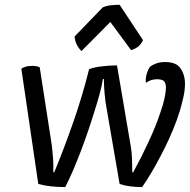

<svg xmlns="http://www.w3.org/2000/svg" viewBox="-20 -756 777 786"><path d="M142.6 -480.5Q137.7 -483.4 130.9 -484.4Q124 -486.3 112.3 -486.3Q93.8 -486.3 84 -482.4Q73.2 -479.5 67.4 -474.6Q90.8 -317.4 136.7 -2.9Q161.1 3.9 188.5 6.8Q215.8 9.8 247.1 9.8Q261.7 -18.6 278.3 -56.6Q294.9 -95.7 311.5 -138.7Q341.8 -218.8 367.2 -301.8Q393.6 -383.8 401.4 -432.6Q402.3 -432.6 405.3 -432.6Q405.3 -406.2 408.2 -373Q411.1 -339.8 416 -314.5Q433.6 -210 469.7 -2.9Q489.3 3.9 512.7 6.8Q535.2 9.8 561.5 9.8Q594.7 -36.1 634.8 -112.3Q675.8 -188.5 704.1 -265.6Q718.8 -306.6 727.5 -344.7Q737.3 -381.8 737.3 -412.1Q737.3 -450.2 718.8 -476.6Q701.2 -502 656.2 -502Q633.8 -502 619.1 -496.1Q603.5 -490.2 594.7 -483.4Q586.9 -473.6 581.1 -455.1Q575.2 -436.5 577.1 -417Q585.9 -422.9 597.7 -427.7Q609.4 -431.6 622.1 -431.6Q643.6 -431.6 651.4 -423.8Q659.2 -415 659.2 -399.4Q659.2 -378.9 653.3 -352.5Q647.5 -326.2 636.7 -295.9Q618.2 -239.3 587.9 -174.8Q557.6 -109.4 525.4 -50.8Q523.4 -50.8 521.5 -50.8Q521.5 -74.2 520.5 -104.5Q519.5 -134.8 515.6 -155.3Q497.1 -265.6 459 -488.3Q427.7 -488.3 397.5 -484.4Q367.2 -481.4 344.7 -472.7Q318.4 -366.2 280.3 -256.8Q242.2 -147.5 202.1 -50.8Q200.2 -50.8 198.2 -50.8Q199.2 -79.1 197.3 -107.4Q195.3 -134.8 192.4 -159.2Q175.8 -265.6 142.6 -480.5ZM285.2 -606.4Q287.1 -586.9 294.9 -572.3Q301.8 -558.6 313.5 -546.9Q352.5 -586.9 431.6 -666Q453.1 -637.7 516.6 -550.8Q533.2 -555.7 545.9 -565.4Q558.6 -576.2 565.4 -591.8Q533.2 -639.6 469.7 -736.3Q451.2 -736.3 433.6 -734.4Q415 -732.4 400.4 -725.6Q361.3 -685.5 285.2 -606.4Z"/></svg>

Font: cl
Style: Italic
Weight: 400
Designer: Mitja Miklavcic
Version: Version 7.504; 2011; Build 1022